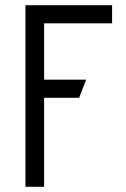

<svg xmlns="http://www.w3.org/2000/svg" viewBox="-20 -720 487 740"><path d="M150 0V-343H285L312 -413H150V-630H412V-700H78V0Z"/></svg>

Font: Advent Pro
Style: Medium
Weight: 500
Designer: Andreas Kalpakidis
Foundry: Andreas Kalpakidis
Version: Version 2.002 2008